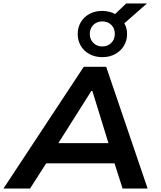

<svg xmlns="http://www.w3.org/2000/svg" viewBox="-40 -1092 935 1112"><path d="M-20 0 445 -705H575L815 0H670L606 -200L663 -146H186L262 -200L134 0ZM489 -565 277 -230 251 -263H635L598 -231L495 -565ZM553 -761Q511 -761 478.5 -778.5Q446 -796 428 -826.5Q410 -857 410 -895Q410 -933 428 -963.5Q446 -994 478.5 -1011.5Q511 -1029 553 -1029Q573 -1029 592.5 -1024Q612 -1019 627 -1011L691 -1072H811L680 -957Q688 -944 692 -928.5Q696 -913 696 -895Q696 -857 677.5 -826.5Q659 -796 626.5 -778.5Q594 -761 553 -761ZM553 -823Q584 -823 604.5 -843.5Q625 -864 625 -895Q625 -928 604.5 -948Q584 -968 553 -968Q521 -968 500.5 -947.5Q480 -927 480 -895Q480 -864 500.5 -843.5Q521 -823 553 -823Z"/></svg>

Font: Nunito Sans 7pt SemiExpanded
Style: Bold Italic
Weight: 700
Width: 6
Italic angle: -9°
Designer: Vernon Adams
Foundry: Vernon Adams
Version: Version 3.101;gftools[0.9.27]